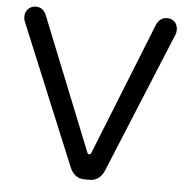

<svg xmlns="http://www.w3.org/2000/svg" viewBox="-51 -738 779 794"><g transform="rotate(5 339.0 -341.0)"><path d="M267 -40 25 -625Q22 -633 22 -642Q22 -662 34.5 -675Q47 -688 67 -688Q97 -688 110 -656L331 -105Q334 -99 339 -99Q344 -99 347 -105L567 -656Q573 -671 584.5 -679.5Q596 -688 610 -688Q631 -688 643 -675.5Q655 -663 655 -642Q655 -633 652 -625L411 -40Q392 6 350 6H328Q286 6 267 -40Z"/></g></svg>

Font: 寒蝉全圆体
Style: Regular
Weight: 400
Designer: Warren2060
      Designed by Motoya company      

      [Varela Round]
      Joe Prince(Latin component); Avraham Cornf
Foundry: ChillType
Version: Version 3.200